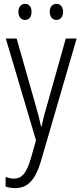

<svg xmlns="http://www.w3.org/2000/svg" viewBox="-20 -731 421 992"><path d="M75 -670C75 -644 89 -628 109 -628C130 -628 143 -643 143 -670C143 -696 130 -711 109 -711C89 -711 75 -695 75 -670ZM237 -670C237 -644 251 -628 272 -628C292 -628 306 -644 306 -670C306 -696 292 -711 272 -711C251 -711 237 -696 237 -670ZM10 -532 166 -6 138 92C116 166 91 192 52 192C37 192 22 188 9 183V233C25 238 40 241 58 241C124 241 163 198 192 100L376 -532H320L224 -191C212 -151 202 -114 195 -78H192C186 -108 178 -138 163 -191L66 -532Z"/></svg>

Font: Noto Sans Devanagari Condensed Light
Style: Regular
Weight: 300
Width: 3
Designer: Jelle Bosma - Monotype Design Team
Foundry: Monotype Imaging Inc.
Version: Version 2.004